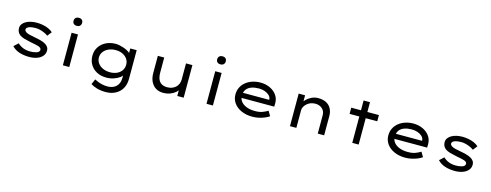

<svg xmlns="http://www.w3.org/2000/svg" viewBox="-26 -1769 7644 2989"><g transform="rotate(15 3796.5 -274.5)"><path d="M384 10Q297 10 225 -13Q153 -36 104 -89L174 -153Q212 -116 263 -96Q314 -76 376 -76Q400 -76 426 -79Q452 -82 475 -89Q498 -96 512 -109Q526 -122 526 -142Q526 -174 477 -190Q452 -197 421 -204Q390 -211 354 -217Q294 -229 245 -242.5Q196 -256 164 -280Q141 -299 128.5 -324Q116 -349 116 -384Q116 -419 135.5 -447Q155 -475 189 -495Q223 -515 268.5 -525.5Q314 -536 367 -536Q412 -536 460.5 -527Q509 -518 552.5 -499.5Q596 -481 626 -452L571 -382Q545 -402 510 -417.5Q475 -433 438.5 -442Q402 -451 368 -451Q344 -451 318 -448Q292 -445 269.5 -438Q247 -431 233 -418.5Q219 -406 219 -388Q219 -376 226.5 -366Q234 -356 246 -348Q268 -334 305 -325Q342 -316 387 -308Q441 -299 490 -285.5Q539 -272 573 -251Q599 -234 614 -211.5Q629 -189 629 -158Q629 -104 596 -66.5Q563 -29 507.5 -9.5Q452 10 384 10Z M926 0V-525H1029V0ZM976 -649Q943 -649 925 -666Q907 -683 907 -714Q907 -743 925.5 -761Q944 -779 976 -779Q1009 -779 1027 -762Q1045 -745 1045 -714Q1045 -685 1026.5 -667Q1008 -649 976 -649Z M1680 230Q1596 230 1533 211.5Q1470 193 1432 167L1469 82Q1490 93 1521 106Q1552 119 1592 128.5Q1632 138 1680 138Q1737 138 1780.5 116Q1824 94 1848 51.5Q1872 9 1872 -52V-121L1883 -114Q1877 -85 1839.5 -56.5Q1802 -28 1746 -9Q1690 10 1626 10Q1539 10 1472.5 -25Q1406 -60 1368.5 -122Q1331 -184 1331 -263Q1331 -343 1370.5 -404.5Q1410 -466 1479.5 -501Q1549 -536 1639 -536Q1664 -536 1696.5 -529.5Q1729 -523 1763 -511.5Q1797 -500 1827 -484Q1857 -468 1875.5 -449.5Q1894 -431 1894 -410L1872 -402V-525H1975V-64Q1975 10 1951 65.5Q1927 121 1885.5 157Q1844 193 1791 211.5Q1738 230 1680 230ZM1661 -85Q1725 -85 1773.5 -108Q1822 -131 1849 -171.5Q1876 -212 1876 -263Q1876 -315 1849 -355Q1822 -395 1773.5 -418.5Q1725 -442 1661 -442Q1596 -442 1545 -418.5Q1494 -395 1465 -354.5Q1436 -314 1436 -263Q1436 -213 1465 -172.5Q1494 -132 1545 -108.5Q1596 -85 1661 -85Z M2540 10Q2474 10 2423.5 -21Q2373 -52 2344.5 -110.5Q2316 -169 2316 -249V-525H2419V-285Q2419 -221 2436.5 -177.5Q2454 -134 2490.5 -112Q2527 -90 2582 -90Q2621 -90 2655 -102Q2689 -114 2715 -137Q2741 -160 2755.5 -192.5Q2770 -225 2770 -265V-525H2873V0H2770V-110L2788 -122Q2776 -91 2742 -60.5Q2708 -30 2657 -10Q2606 10 2540 10Z M3241 0V-525H3344V0ZM3291 -649Q3258 -649 3240 -666Q3222 -683 3222 -714Q3222 -743 3240.5 -761Q3259 -779 3291 -779Q3324 -779 3342 -762Q3360 -745 3360 -714Q3360 -685 3341.5 -667Q3323 -649 3291 -649Z M3979 10Q3880 10 3802.5 -24.5Q3725 -59 3681.5 -119.5Q3638 -180 3638 -257Q3638 -322 3664 -373.5Q3690 -425 3736 -461.5Q3782 -498 3842 -517.5Q3902 -537 3970 -537Q4033 -537 4088 -518.5Q4143 -500 4185 -466Q4227 -432 4250 -385.5Q4273 -339 4272 -282L4271 -230H3730L3707 -312H4182L4167 -303V-327Q4162 -361 4133 -387Q4104 -413 4061 -427.5Q4018 -442 3970 -442Q3905 -442 3852.5 -424.5Q3800 -407 3770 -367.5Q3740 -328 3740 -264Q3740 -210 3772.5 -170Q3805 -130 3863 -108Q3921 -86 3997 -86Q4070 -86 4119 -105Q4168 -124 4202 -146L4248 -69Q4220 -49 4176.5 -30.5Q4133 -12 4082 -1Q4031 10 3979 10Z M4586 0V-525H4689V-385L4655 -381Q4676 -418 4711 -453.5Q4746 -489 4794.5 -512.5Q4843 -536 4901 -536Q4980 -536 5032.5 -507Q5085 -478 5111 -427Q5137 -376 5137 -312V0H5034V-297Q5034 -341 5013 -373.5Q4992 -406 4956 -423.5Q4920 -441 4875 -440Q4835 -440 4801 -426Q4767 -412 4742 -389Q4717 -366 4703 -339Q4689 -312 4689 -286V0H4638Q4615 0 4602 0Q4589 0 4586 0Z M5590 0V-683H5693V0ZM5433 -425V-525H5879V-425Z M6443 10Q6344 10 6266.5 -24.5Q6189 -59 6145.5 -119.5Q6102 -180 6102 -257Q6102 -322 6128 -373.5Q6154 -425 6200 -461.5Q6246 -498 6306 -517.5Q6366 -537 6434 -537Q6497 -537 6552 -518.5Q6607 -500 6649 -466Q6691 -432 6714 -385.5Q6737 -339 6736 -282L6735 -230H6194L6171 -312H6646L6631 -303V-327Q6626 -361 6597 -387Q6568 -413 6525 -427.5Q6482 -442 6434 -442Q6369 -442 6316.5 -424.5Q6264 -407 6234 -367.5Q6204 -328 6204 -264Q6204 -210 6236.5 -170Q6269 -130 6327 -108Q6385 -86 6461 -86Q6534 -86 6583 -105Q6632 -124 6666 -146L6712 -69Q6684 -49 6640.5 -30.5Q6597 -12 6546 -1Q6495 10 6443 10Z M7244 10Q7157 10 7085 -13Q7013 -36 6964 -89L7034 -153Q7072 -116 7123 -96Q7174 -76 7236 -76Q7260 -76 7286 -79Q7312 -82 7335 -89Q7358 -96 7372 -109Q7386 -122 7386 -142Q7386 -174 7337 -190Q7312 -197 7281 -204Q7250 -211 7214 -217Q7154 -229 7105 -242.5Q7056 -256 7024 -280Q7001 -299 6988.5 -324Q6976 -349 6976 -384Q6976 -419 6995.5 -447Q7015 -475 7049 -495Q7083 -515 7128.5 -525.5Q7174 -536 7227 -536Q7272 -536 7320.5 -527Q7369 -518 7412.5 -499.5Q7456 -481 7486 -452L7431 -382Q7405 -402 7370 -417.5Q7335 -433 7298.5 -442Q7262 -451 7228 -451Q7204 -451 7178 -448Q7152 -445 7129.5 -438Q7107 -431 7093 -418.5Q7079 -406 7079 -388Q7079 -376 7086.5 -366Q7094 -356 7106 -348Q7128 -334 7165 -325Q7202 -316 7247 -308Q7301 -299 7350 -285.5Q7399 -272 7433 -251Q7459 -234 7474 -211.5Q7489 -189 7489 -158Q7489 -104 7456 -66.5Q7423 -29 7367.5 -9.5Q7312 10 7244 10Z"/></g></svg>

Font: Lexend Tera
Style: Regular
Weight: 400
Designer: Bonnie Shaver-Troup, Thomas Jockin
Foundry: Lexend
Version: Version 1.007